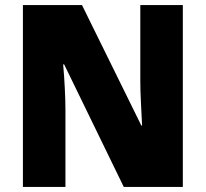

<svg xmlns="http://www.w3.org/2000/svg" viewBox="-20 -734 809 754"><path d="M698 0H466L232 -481H228Q232 -438 234.5 -387.5Q237 -337 237 -300V0H70V-714H302L535 -241H538Q536 -283 533.5 -331Q531 -379 531 -414V-714H698Z"/></svg>

Font: Noto Sans Ethiopic SemiCondensed Black
Style: Regular
Weight: 900
Width: 4
Designer: Monotype Design Team
Foundry: Monotype Imaging Inc.
Version: Version 2.102; ttfautohint (v1.8.4.7-5d5b)